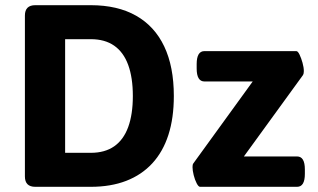

<svg xmlns="http://www.w3.org/2000/svg" viewBox="-20 -720 1224 740"><path d="M116 0Q76 0 76 -40V-660Q76 -700 116 -700H330Q433 -700 504.5 -659.5Q576 -619 613 -541Q650 -463 650 -350Q650 -265 629 -200Q608 -135 567 -90.5Q526 -46 466.5 -23Q407 0 330 0ZM231 -131H330Q384 -131 420 -156Q456 -181 474 -230Q492 -279 492 -350Q492 -421 474 -470Q456 -519 420 -544Q384 -569 330 -569H231ZM751 0Q745 0 738 -13.5Q731 -27 726.5 -45Q722 -63 722 -76Q722 -86 725 -90L954 -406H768Q738 -406 738 -456V-473Q738 -523 768 -523H1122Q1128 -523 1134.5 -509.5Q1141 -496 1146 -478Q1151 -460 1151 -446Q1151 -436 1148 -431L920 -117H1125Q1155 -117 1155 -67V-50Q1155 0 1125 0Z"/></svg>

Font: Asap
Style: Regular
Weight: 400
Designer: Pablo Cosgaya
Foundry: Omnibus-Type
Version: Version 3.001